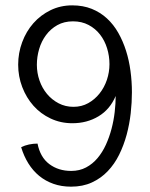

<svg xmlns="http://www.w3.org/2000/svg" viewBox="-20 -698 568 727"><path d="M418 -334.5Q396.5 -283.7 353 -257.6Q309.6 -231.4 253.9 -231.4Q209.5 -231.4 171.6 -249.3Q133.8 -267.1 106.7 -297.6Q79.6 -328.1 64.2 -368.4Q48.8 -408.7 48.8 -453.1Q48.8 -497.6 64 -538.3Q79.1 -579.1 106.4 -610.1Q133.8 -641.1 171.4 -659.4Q209 -677.7 253.4 -677.7Q294.4 -677.7 327.1 -664.6Q359.9 -651.4 385 -628.2Q410.2 -605 428 -573.5Q445.8 -542 457.3 -505.6Q468.8 -469.2 474.1 -429.2Q479.5 -389.2 479.5 -348.6Q479.5 -310.5 474.9 -269Q470.2 -227.5 459.5 -187.7Q448.7 -147.9 431.2 -112.3Q413.6 -76.7 387.9 -49.8Q362.3 -22.9 327.9 -7.1Q293.5 8.8 249 8.8Q212.4 8.8 182.1 -2Q151.9 -12.7 128.2 -32.2Q104.5 -51.8 87.4 -79.3Q70.3 -106.9 60.1 -140.6Q73.7 -147.5 89.8 -150.9Q106 -154.3 122.1 -154.3Q132.3 -102.5 166.7 -76.7Q201.2 -50.8 249.5 -50.8Q281.2 -50.8 305.9 -64Q330.6 -77.1 349.1 -99.1Q367.7 -121.1 380.9 -149.9Q394 -178.7 402.3 -210.2Q410.6 -241.7 414.3 -273.9Q418 -306.2 418 -334.5ZM256.3 -617.2Q222.7 -617.2 197 -602.8Q171.4 -588.4 154.1 -564.9Q136.7 -541.5 128.2 -512.2Q119.6 -482.9 119.6 -452.6Q119.6 -421.9 129.6 -393.1Q139.6 -364.3 158 -342.3Q176.3 -320.3 201.9 -306.9Q227.5 -293.5 258.3 -293.5Q289.1 -293.5 314 -307.4Q338.9 -321.3 356.9 -344Q375 -366.7 384.8 -395.8Q394.5 -424.8 394.5 -455.1Q394.5 -485.8 385.5 -515.1Q376.5 -544.4 358.9 -567.1Q341.3 -589.8 315.4 -603.5Q289.6 -617.2 256.3 -617.2Z"/></svg>

Font: SengBuhan
Style: Regular
Weight: 400
Designer: John M. Durdin
Foundry: Lao Script for Windows
Version: Version 1.400